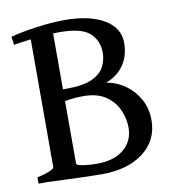

<svg xmlns="http://www.w3.org/2000/svg" viewBox="-74 -698 715 772"><g transform="rotate(-10 283.5 -311.5)"><path d="M514.6 -173.8Q514.6 -90.8 450.7 -42Q386.7 6.8 281.7 6.8Q260.3 6.8 223.6 5.9Q187 4.9 149.4 3.4Q111.8 2 85.9 1Q60.1 0 60.1 0L180.7 -51.8Q195.8 -43.5 221.2 -40.8Q246.6 -38.1 268.6 -38.1Q338.9 -38.1 378.7 -71.5Q418.5 -105 418.5 -159.7Q418.5 -195.8 402.8 -231.7Q387.2 -267.6 352.5 -291.5Q317.9 -315.4 261.2 -315.4Q229 -315.4 205.8 -311.8Q182.6 -308.1 159.2 -304.2L154.3 -356.4H199.7Q270.5 -356.4 306.9 -374.3Q343.3 -392.1 356 -419.2Q368.7 -446.3 368.7 -474.1Q368.7 -522.9 335 -554.2Q301.3 -585.4 210.4 -585.4Q184.6 -585.4 151.4 -582.8Q118.2 -580.1 84.2 -575.9Q50.3 -571.8 22.9 -566.9L18.1 -600.6Q44.9 -607.9 82.5 -614.5Q120.1 -621.1 161.1 -625.5Q202.1 -629.9 238.8 -629.9Q341.3 -629.9 400.9 -594.7Q460.4 -559.6 460.4 -498Q460.4 -445.8 434.1 -407.7Q407.7 -369.6 361.3 -353Q405.3 -345.2 439.9 -319.8Q474.6 -294.4 494.6 -256.8Q514.6 -219.2 514.6 -173.8ZM22.9 0V-25.9Q55.7 -32.7 74.2 -41Q92.8 -49.3 92.8 -55.7V-590.8L185.5 -601.1V-54.7Q185.5 -48.8 201.4 -40Q217.3 -31.2 252.9 -24.9V0Z"/></g></svg>

Font: Gentium Book Plus
Style: Regular
Weight: 400
Designer: Victor Gaultney, Annie Olsen, Iska Routamaa, Becca Hirsbrunner
Foundry: SIL International
Version: Version 6.101